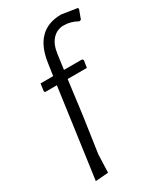

<svg xmlns="http://www.w3.org/2000/svg" viewBox="-207 -782 838 987"><g transform="rotate(-30 212.5 -288.5)"><path d="M309 -450 315 -442 308 -400H194L168 -199L137 14L133 121L57 127L101 -190L130 -400H61L56 -405L62 -450H137L147 -518Q172 -704 331 -704L422 -690L425 -683L405 -629L394 -627Q355 -649 314 -649Q274 -649 247 -620Q220 -591 213 -537L201 -450Z"/></g></svg>

Font: Alegreya Sans
Style: Italic
Weight: 400
Italic angle: -7°
Designer: Juan Pablo del Peral
Foundry: Huerta Tipografica
Version: Version 2.007